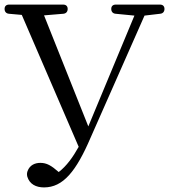

<svg xmlns="http://www.w3.org/2000/svg" viewBox="-21 -751 744 837"><path d="M98 19C108 52 136 66 171 66C254 66 311 -4 374 -151L609 -683L677 -691C689 -692 696 -700 696 -712C696 -724 689 -731 676 -731H484C471 -731 464 -724 464 -712C464 -700 471 -692 483 -691L565 -683L364 -200L171 -684L255 -691C267 -692 274 -700 274 -712C274 -724 267 -731 254 -731H19C6 -731 -1 -724 -1 -712C-1 -700 6 -692 18 -691L74 -686L322 -111C297 -66 269 -27 235 -1C202 -30 182 -41 155 -41C132 -41 109 -32 99 -5C96 4 96 10 98 19Z"/></svg>

Font: 寒蝉锦书宋
Style: Regular
Weight: 400
Designer: 寒蝉锦书宋{Warren} 思源宋体{Ryoko NISHIZUKA 西塚涼子 (kana & ideographs); Frank Grießhammer (Latin, Greek & Cyrillic); Wenlong ZHANG 
Foundry: Adobe & ChillType
Version: Version 2.000;Glyphs 3.1.1 (3135)